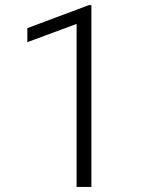

<svg xmlns="http://www.w3.org/2000/svg" viewBox="-20 -734 595 754"><path d="M338.9 -713.9V0H280.8V-640.1L87.4 -568.4V-623.5L329.1 -713.9Z"/></svg>

Font: Vazirmatn RD ExtraLight
Style: Regular
Weight: 200
Designer: Saber Rastikerdar
Foundry: Saber Rastikerdar
Version: Version 32.102